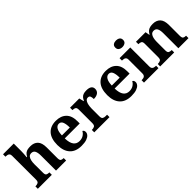

<svg xmlns="http://www.w3.org/2000/svg" viewBox="187 -1869 2978 2978"><g transform="rotate(-45 1675.5 -380.0)"><path d="M20 0V-53H22Q56 -53 78.5 -65Q101 -77 101 -122L100 -646Q100 -672.9 88 -686Q76 -699 59.5 -703Q43 -707 29 -707H17V-760H252V-595Q252 -569 250 -539.6Q248 -510.2 246 -489.1Q244 -468 244 -468H253Q273 -506 296.5 -523Q320 -540 347.5 -544.5Q375 -549 405.6 -549Q483 -549 527 -503.2Q571 -457.4 571 -356V-123.8Q571 -77.6 587.5 -65.3Q604 -53 638 -53H641V0H419V-329Q419 -394 401.2 -429Q383.4 -464 339 -464Q306 -464 287 -442.5Q268 -421 260 -385.5Q252 -350 252 -309L253 -118Q253 -76 272 -64.5Q291 -53 324 -53H327V0Z M973 10Q846 10 780 -62.5Q714 -135 714 -265Q714 -406 779 -477.5Q844 -549 962 -549Q1071 -549 1133.5 -488Q1196 -427 1196 -308V-257H868Q871 -157 905.5 -111Q940 -65 1002 -65Q1054 -65 1090 -88.5Q1126 -112 1143 -146Q1157 -139 1163.5 -126.5Q1170 -114 1170 -97Q1170 -69 1149 -44.5Q1128 -20 1084.5 -5Q1041 10 973 10ZM1043 -321Q1043 -398 1025 -441Q1007 -484 964 -484Q922 -484 897 -442.5Q872 -401 870 -321Z M1258 0V-53H1261Q1295 -53 1316.5 -65.5Q1338 -78 1338 -125V-415Q1338 -459 1318.5 -471Q1299 -483 1266 -483H1263V-536H1465L1484.5 -458H1489.6Q1503 -488 1520 -508Q1537 -528 1563.5 -538Q1590 -548 1631 -548Q1689.6 -548 1717.8 -526.9Q1746 -505.8 1746 -467Q1746 -421 1712.5 -395.5Q1679 -370 1619 -370Q1619 -411 1609 -432Q1599 -453 1570 -453Q1544 -453 1528 -435Q1512 -417 1504 -390.5Q1496 -364 1493 -337Q1490 -310 1490 -293V-120Q1490 -76 1510 -64.5Q1530 -53 1560 -53H1592V0Z M2067 10Q1940 10 1874 -62.5Q1808 -135 1808 -265Q1808 -406 1873 -477.5Q1938 -549 2056 -549Q2165 -549 2227.5 -488Q2290 -427 2290 -308V-257H1962Q1965 -157 1999.5 -111Q2034 -65 2096 -65Q2148 -65 2184 -88.5Q2220 -112 2237 -146Q2251 -139 2257.5 -126.5Q2264 -114 2264 -97Q2264 -69 2243 -44.5Q2222 -20 2178.5 -5Q2135 10 2067 10ZM2137 -321Q2137 -398 2119 -441Q2101 -484 2058 -484Q2016 -484 1991 -442.5Q1966 -401 1964 -321Z M2349 0V-53H2361Q2376 -53 2392.5 -57.5Q2409 -62 2420.5 -75.9Q2432 -89.8 2432 -117.7V-422Q2432 -448.9 2420 -462Q2408 -475 2391.5 -479Q2375 -483 2361 -483H2349V-536H2584V-118Q2584 -90 2595.5 -76Q2607 -62 2624 -57.5Q2641 -53 2655 -53H2667V0ZM2503.1 -626Q2467 -626 2442.5 -643.5Q2418 -661 2418 -698Q2418 -736 2442.8 -753Q2467.5 -770 2503.5 -770Q2538 -770 2563.5 -753Q2589 -736 2589 -698Q2589 -661 2563.4 -643.5Q2537.8 -626 2503.1 -626Z M2704 0V-53H2706Q2740 -53 2762 -65Q2784 -77 2784 -122V-418.4Q2784 -460.2 2764.5 -471.6Q2745 -483 2712 -483H2709V-536H2919L2931.7 -465H2936.5Q2957 -503 2980.5 -520.5Q3004 -538 3031.3 -543.5Q3058.7 -549 3089.9 -549Q3167 -549 3211 -503.2Q3255 -457.4 3255 -356V-123.8Q3255 -77.6 3271.5 -65.3Q3288 -53 3322 -53H3325V0H3103V-329Q3103 -394 3085.1 -429Q3067.3 -464 3022.8 -464Q2990 -464 2971.2 -442.5Q2952.3 -420.9 2944.2 -385.5Q2936 -350.1 2936 -309V-118Q2936 -76 2955.5 -64.5Q2975 -53 3008 -53H3011V0Z"/></g></svg>

Font: Noto Naskh Arabic UI
Style: Regular
Weight: 400
Designer: Monotype Design Team, David Williams, Mohamad Dakak and Nizar Qandah
Foundry: Monotype Imaging Inc.
Version: Version 2.014